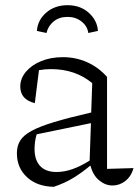

<svg xmlns="http://www.w3.org/2000/svg" viewBox="-20 -709 534 739"><path d="M187 10Q123 9 84 -27Q45 -63 45 -119Q45 -147 57.5 -167.5Q70 -188 101 -205Q132 -222 188 -239Q244 -256 331 -276L335 -389Q270 -443 176 -443Q154 -443 130 -439L114 -312Q58 -326 58 -376Q58 -407 80 -433Q102 -459 139 -474Q176 -489 222 -489Q272 -489 315.5 -469.5Q359 -450 392 -413V-59L494 -62Q485 -30 462.5 -12.5Q440 5 413 5Q386 5 362 -14.5Q338 -34 328 -72Q296 -45 262.5 -24.5Q229 -4 187 10ZM113 -136Q113 -93 134.5 -70Q156 -47 198 -47Q256 -47 325 -91L330 -235L121 -192Q113 -164 113 -136ZM240 -689Q289 -689 321.5 -660Q354 -631 357 -590L320 -582Q316 -609 293.5 -626.5Q271 -644 240 -644Q208 -644 186.5 -626.5Q165 -609 159 -582L122 -590Q125 -632 158 -660.5Q191 -689 240 -689Z"/></svg>

Font: Piazzolla Light
Style: Regular
Weight: 300
Designer: Juan Pablo del Peral
Foundry: Huerta Tipografica
Version: Version 1.330